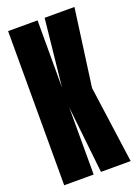

<svg xmlns="http://www.w3.org/2000/svg" viewBox="-132 -733 570 790"><g transform="rotate(-20 153.0 -337.5)"><path d="M8 0H137V-293.5L169 0H299L252.5 -337L298.5 -675H168L137 -381V-675H8Z"/></g></svg>

Font: Anybody UltraCondensed
Style: Bold
Weight: 700
Width: 1
Version: Version 1.113;gftools[0.9.25]